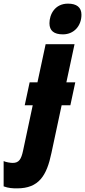

<svg xmlns="http://www.w3.org/2000/svg" viewBox="-145 -796 468 1056"><path d="M201 -607C262 -607 303 -654 303 -715C303 -756 276 -776 229 -776C157 -776 127 -717 127 -668C127 -627 152 -607 201 -607ZM-51 240C69 240 112 170 138 45L194 -217H242L269 -343H220L265 -553H106L61 -343H18L-9 -217H35L-18 32C-28 79 -40 100 -75 100C-87 100 -113 96 -125 90V229C-98 239 -75 240 -51 240Z"/></svg>

Font: Noto Sans ExtraCondensed Black
Style: Italic
Weight: 900
Width: 2
Italic angle: -12°
Designer: Monotype Design Team
Foundry: Monotype Imaging Inc.
Version: Version 2.013